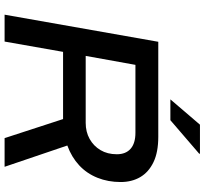

<svg xmlns="http://www.w3.org/2000/svg" viewBox="-48 -864 912 857"><g transform="rotate(90 408.5 -436.0)"><path d="M46 0 167 -686H591Q660 -686 704.5 -664.5Q749 -643 771 -605.5Q793 -568 793 -518Q793 -462 774 -414.5Q755 -367 718.5 -333Q682 -299 630 -280L725 0H597L512 -261H212L166 0ZM230 -362H529Q569 -362 600.5 -379.5Q632 -397 650.5 -428Q669 -459 669 -501Q669 -541 644.5 -562.5Q620 -584 573 -584H270ZM424 -740 537 -872H666L667 -869L517 -740Z"/></g></svg>

Font: Archivo SemiExpanded Medium
Style: Italic
Weight: 500
Width: 6
Italic angle: -10°
Designer: Hector Gatti
Foundry: Omnibus-Type
Version: Version 2.001